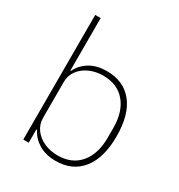

<svg xmlns="http://www.w3.org/2000/svg" viewBox="-185 -901 967 1037"><g transform="rotate(30 298.5 -382.0)"><path d="M144 -83H140V0H106V-777H140V-450H144Q163 -492 206.5 -519Q250 -546 314 -546Q418 -546 476 -474Q534 -402 534 -267Q534 -132 476 -59.5Q418 13 314 13Q251 13 207.5 -14Q164 -41 144 -83ZM496 -237V-297Q496 -398 446.5 -456.5Q397 -515 308 -515Q263 -515 224.5 -498Q186 -481 163 -450Q140 -419 140 -380V-155Q140 -115 163 -83.5Q186 -52 224.5 -35Q263 -18 308 -18Q397 -18 446.5 -76.5Q496 -135 496 -237Z"/></g></svg>

Font: IBM Plex Sans JP ExtraLight
Style: Regular
Weight: 200
Designer: Mike Abbink; Paul van der Laan; Pieter van Rosmalen; Wujin Sim; Yejin Wi; Jinhee Kim; Boomi Park; Yona Kim; Kichan Ma
Foundry: Sandoll Inc.
Version: Version 1.001